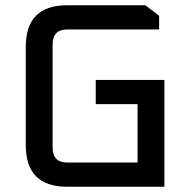

<svg xmlns="http://www.w3.org/2000/svg" viewBox="-20 -710 712 730"><path d="M78 -158V-532Q78 -690 235 -690H533L585 -650V-598H236Q180 -598 180 -541V-149Q180 -92 236 -92H503V-314H344V-406H605V0H235Q78 0 78 -158Z"/></svg>

Font: Oxanium Medium
Style: Regular
Weight: 500
Designer: Severin Meyer
Version: Version 1.001